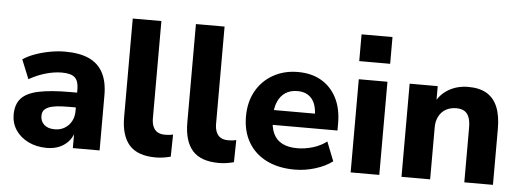

<svg xmlns="http://www.w3.org/2000/svg" viewBox="-49 -862 2728 1008"><g transform="rotate(5 1315.0 -358.0)"><path d="M224 11Q170 11 127 -10Q84 -31 60 -67Q36 -103 36 -148Q36 -202 64 -233.5Q92 -265 155 -278.5Q218 -292 322 -292H375V-214H323Q284 -214 257.5 -211Q231 -208 214 -200.5Q197 -193 189.5 -182Q182 -171 182 -154Q182 -126 201.5 -108Q221 -90 258 -90Q287 -90 309.5 -103.5Q332 -117 345 -140.5Q358 -164 358 -194V-309Q358 -353 338 -371.5Q318 -390 270 -390Q230 -390 185.5 -377.5Q141 -365 97 -340L56 -441Q82 -459 119.5 -472.5Q157 -486 198 -493.5Q239 -501 276 -501Q353 -501 402.5 -478.5Q452 -456 477 -409.5Q502 -363 502 -290V0H361V-99H368Q362 -65 342.5 -40.5Q323 -16 293 -2.5Q263 11 224 11Z M798 11Q703 11 659 -38.5Q615 -88 615 -186V-705H766V-192Q766 -167 774 -148.5Q782 -130 797.5 -121Q813 -112 837 -112Q847 -112 858 -113Q869 -114 879 -117L877 0Q858 5 838.5 8Q819 11 798 11Z M1131 11Q1036 11 992 -38.5Q948 -88 948 -186V-705H1099V-192Q1099 -167 1107 -148.5Q1115 -130 1130.5 -121Q1146 -112 1170 -112Q1180 -112 1191 -113Q1202 -114 1212 -117L1210 0Q1191 5 1171.5 8Q1152 11 1131 11Z M1531 11Q1444 11 1381.5 -20.5Q1319 -52 1285.5 -109.5Q1252 -167 1252 -245Q1252 -321 1284 -378.5Q1316 -436 1373.5 -468.5Q1431 -501 1504 -501Q1576 -501 1628 -470.5Q1680 -440 1708.5 -384Q1737 -328 1737 -251V-213H1376V-291H1628L1612 -277Q1612 -338 1585.5 -369.5Q1559 -401 1510 -401Q1473 -401 1447 -384Q1421 -367 1407 -335Q1393 -303 1393 -258V-250Q1393 -199 1408.5 -166.5Q1424 -134 1455.5 -118Q1487 -102 1534 -102Q1574 -102 1615 -114Q1656 -126 1689 -151L1729 -50Q1692 -22 1638.5 -5.5Q1585 11 1531 11Z M1819 -586V-727H1982V-586ZM1825 0V-491H1976V0Z M2093 0V-491H2241V-399H2230Q2253 -448 2298.5 -474.5Q2344 -501 2402 -501Q2461 -501 2499 -478.5Q2537 -456 2556 -410.5Q2575 -365 2575 -295V0H2424V-288Q2424 -322 2415.5 -343.5Q2407 -365 2390.5 -374.5Q2374 -384 2349 -384Q2317 -384 2293.5 -370.5Q2270 -357 2257 -332Q2244 -307 2244 -274V0Z"/></g></svg>

Font: Nunito Sans 12pt ExtraBold
Style: Regular
Weight: 800
Designer: Vernon Adams
Foundry: Vernon Adams
Version: Version 3.101;gftools[0.9.27]